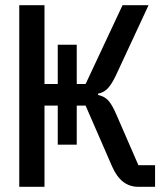

<svg xmlns="http://www.w3.org/2000/svg" viewBox="-20 -718 640 738"><path d="M202 -162V-312H151V0H54V-698H151V-395H202V-546H275V-395H309L451 -698H551L425 -427Q408 -392 393 -377Q378 -362 357 -358V-353Q381 -348 396 -332Q411 -316 428 -276L512 -83H576V0H511Q445 0 411 -78L309 -312H275V-162Z"/></svg>

Font: IBM Plex Mono Text
Style: Regular
Weight: 450
Designer: Mike Abbink, Paul van der Laan, Pieter van Rosmalen
Foundry: Bold Monday
Version: Version 2.000